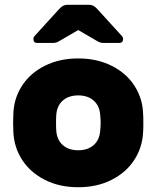

<svg xmlns="http://www.w3.org/2000/svg" viewBox="-20 -775 656 805"><path d="M35 0ZM308 10Q229 10 168 -21Q107 -52 73 -104.5Q39 -157 36 -221L35 -260L36 -298Q38 -362 72 -415Q106 -468 167.5 -499Q229 -530 308 -530Q387 -530 448.5 -499Q510 -468 544 -415Q578 -362 580 -298Q581 -288 581 -260Q581 -231 580 -221Q577 -157 543 -104.5Q509 -52 448 -21Q387 10 308 10ZM400 -226Q402 -246 402 -260Q402 -274 400 -294Q397 -332 372.5 -353.5Q348 -375 308 -375Q268 -375 243.5 -353.5Q219 -332 216 -294Q215 -284 215 -260Q215 -236 216 -226Q219 -188 243.5 -166.5Q268 -145 308 -145Q348 -145 372.5 -166.5Q397 -188 400 -226ZM389 -736 491 -624Q496 -619 496 -611Q496 -595 480 -595H413Q404 -595 397 -598Q390 -601 382 -606L308 -649L234 -606Q226 -601 219 -598Q212 -595 203 -595H136Q120 -595 120 -611Q120 -619 125 -624L227 -736Q237 -747 245 -751Q253 -755 264 -755H352Q363 -755 371 -751Q379 -747 389 -736Z"/></svg>

Font: Hezaedrus
Style: Bold
Weight: 700
Designer: Hubert & Fischer
Foundry: Hubert & Fischer
Version: Version 1.10;September 3, 2019;FontCreator 11.5.0.2425 64-bi